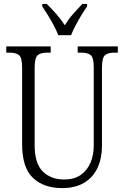

<svg xmlns="http://www.w3.org/2000/svg" viewBox="-20 -951 634 981"><path d="M297 10Q204 10 148.5 -42Q93 -94 93 -215V-606Q93 -656 77.5 -669Q62 -682 29 -682H12V-714H239V-682H220Q187 -682 172 -668.5Q157 -655 157 -603V-210Q157 -116 198.5 -75Q240 -34 307 -34Q360 -34 393.5 -58Q427 -82 443 -121.5Q459 -161 459 -207V-606Q459 -656 444 -669Q429 -682 396 -682H377V-714H582V-682H565Q531 -682 516 -668.5Q501 -655 501 -603V-205Q501 -143 478.5 -94Q456 -45 410.5 -17.5Q365 10 297 10ZM278 -771Q269 -794 255 -820.5Q241 -847 225 -873Q209 -899 196 -918V-931H219Q246 -904 268.5 -878.5Q291 -853 311 -822Q330 -853 352.5 -878.5Q375 -904 401 -931H425V-918Q411 -899 395.5 -873Q380 -847 366 -820.5Q352 -794 343 -771Z"/></svg>

Font: Noto Serif Condensed Light
Style: Regular
Weight: 300
Width: 3
Designer: Monotype Design Team
Foundry: Monotype Imaging Inc.
Version: Version 2.013